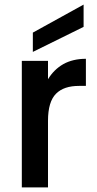

<svg xmlns="http://www.w3.org/2000/svg" viewBox="-20 -816 424 836"><path d="M189 -471C189 -471 189 -551 189 -551C189 -551 75 -551 75 -551C75 -551 75 0 75 0C75 0 189 0 189 0C189 0 189 -290 189 -290C189 -290 189 -290 189 -290C189 -346 201 -385 224 -408C247 -431 280 -442 325 -442C325 -442 354 -442 354 -442C354 -442 354 -560 354 -560C354 -560 354 -560 354 -560C316 -560 283 -552 256 -537C228 -521 206 -499 189 -471ZM344 -796C344 -796 123 -674 123 -674C123 -674 123 -590 123 -590C123 -590 344 -699 344 -699C344 -699 344 -796 344 -796Z"/></svg>

Font: Girnar Poppins
Style: Medium
Weight: 500
Designer: Ninad Kale (Devanagari), Jonny Pinhorn (Latin)
Foundry: Indian Type Foundry
Version: ""